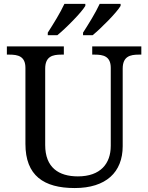

<svg xmlns="http://www.w3.org/2000/svg" viewBox="-20 -951 757 981"><path d="M361.8 9.8C441.4 9.8 502.9 -10.3 544.4 -47.4C585.4 -84 606.9 -137.7 606.9 -204.1V-600.1C606.9 -662.6 644.5 -671.9 689 -671.9H702.1V-713.9H451.2V-671.9H463.9C507.3 -671.9 545.9 -664.1 545.9 -604V-206.1C545.9 -115.2 493.7 -49.8 377.9 -49.8C280.3 -49.8 210.9 -94.7 210.9 -210V-600.1C210.9 -662.6 248.5 -671.9 293 -671.9H306.2V-713.9H15.1V-671.9H27.8C71.3 -671.9 109.9 -664.1 109.9 -604V-215.8C109.9 -53.7 203.6 9.8 361.8 9.8ZM224.1 -771H272.9C294.9 -789.1 323.2 -815.4 353.5 -846.7C383.3 -877.4 405.8 -903.8 416 -920.9V-931.2H309.1C286.1 -882.3 255.9 -834 224.1 -784.2ZM404.3 -771H453.1C475.1 -789.1 503.4 -815.4 533.7 -846.7C563.5 -877.4 585.9 -903.8 596.2 -920.9V-931.2H489.3C466.3 -882.3 436 -834 404.3 -784.2Z"/></svg>

Font: The Erased English
Style: Regular
Weight: 400
Designer: Monotype Design team + ligartures altered by 180 Amsterdam
Foundry: Monotype Imaging Inc.
Version: Version 1.030;Glyphs 3.1.2 (3151)